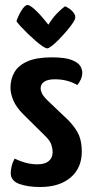

<svg xmlns="http://www.w3.org/2000/svg" viewBox="-20 -740 367 770"><path d="M141 10Q91 10 57 -2.5Q23 -15 23 -46Q23 -57 26.5 -72.5Q30 -88 39 -104Q61 -93 84 -87Q107 -81 130 -81Q160 -81 175.5 -94Q191 -107 191 -130Q191 -144 186 -159.5Q181 -175 163 -193L73 -282Q45 -310 33.5 -337.5Q22 -365 22 -388Q22 -423 38 -450.5Q54 -478 90.5 -494Q127 -510 187 -510Q241 -510 267.5 -499.5Q294 -489 302 -475Q310 -461 310 -449Q310 -423 290 -399Q269 -411 247 -416.5Q225 -422 200 -422Q172 -422 157.5 -412.5Q143 -403 143 -386Q143 -377 148.5 -365Q154 -353 175 -333L255 -257Q286 -224 297 -197Q308 -170 308 -132Q308 -66 263 -28Q218 10 141 10ZM170 -546Q163 -546 150.5 -554.5Q138 -563 122.5 -576.5Q107 -590 91.5 -605Q76 -620 64 -633Q52 -646 46 -655Q53 -677 66.5 -698.5Q80 -720 91 -720Q97 -720 107.5 -712Q118 -704 129.5 -692.5Q141 -681 151 -669Q161 -657 167.5 -649Q174 -641 174 -641Q191 -668 206.5 -684Q222 -700 231.5 -707.5Q241 -715 241 -715Q260 -706 271 -694Q282 -682 282 -671Q282 -663 272.5 -648.5Q263 -634 248 -616.5Q233 -599 217 -582.5Q201 -566 188 -556Q175 -546 170 -546Z"/></svg>

Font: Yanone Kaffeesatz ExtraLight SemiBold
Style: Regular
Weight: 600
Version: Version 2.003